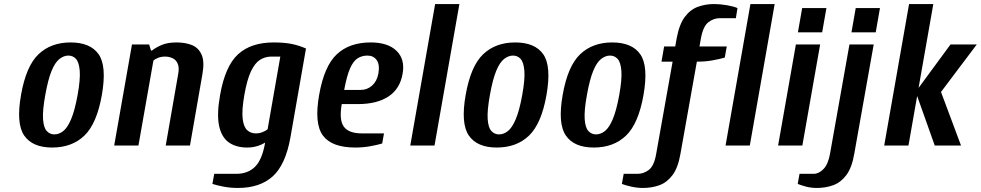

<svg xmlns="http://www.w3.org/2000/svg" viewBox="-20 -720 4853 950"><path d="M238 10Q141 10 100 -49Q59 -108 84 -250Q109 -393 170.5 -451.5Q232 -510 329 -510Q427 -510 468 -451.5Q509 -393 484 -250Q459 -108 397.5 -49Q336 10 238 10ZM249 -55Q272 -55 293 -71.5Q314 -88 332 -130.5Q350 -173 364 -250Q378 -328 374.5 -370Q371 -412 356 -428.5Q341 -445 318 -445Q296 -445 274.5 -428.5Q253 -412 235.5 -370Q218 -328 204 -250Q190 -173 193 -130.5Q196 -88 211.5 -71.5Q227 -55 249 -55Z M545 0 633 -500H718L727 -470H732Q751 -485 780 -497.5Q809 -510 854 -510Q897 -510 929.5 -497Q962 -484 977.5 -449.5Q993 -415 981 -350L920 0H800L861 -350Q868 -385 859.5 -404.5Q851 -424 834 -432Q817 -440 797 -440Q778 -440 762.5 -434Q747 -428 739 -420L665 0Z M1157 210Q1120 210 1086 203.5Q1052 197 1031 190L1040 140H1150Q1206 140 1241.5 105.5Q1277 71 1292 -15Q1276 -4 1252.5 3Q1229 10 1203 10Q1148 10 1112 -15.5Q1076 -41 1064 -98Q1052 -155 1069 -250Q1094 -393 1158 -451.5Q1222 -510 1334 -510Q1387 -510 1423.5 -502.5Q1460 -495 1494 -480L1417 -40Q1393 95 1329.5 152.5Q1266 210 1157 210ZM1245 -60Q1264 -60 1279.5 -66.5Q1295 -73 1304 -80L1367 -440H1322Q1292 -440 1266.5 -424Q1241 -408 1221.5 -366.5Q1202 -325 1189 -250Q1176 -175 1180.5 -134Q1185 -93 1202.5 -76.5Q1220 -60 1245 -60Z M1738 10Q1622 10 1578 -49Q1534 -108 1559 -250Q1584 -393 1646.5 -451.5Q1709 -510 1814 -510Q1900 -510 1942.5 -468Q1985 -426 1972 -355Q1959 -280 1902 -242.5Q1845 -205 1751 -205H1671Q1657 -126 1681.5 -93Q1706 -60 1770 -60H1880L1871 -10Q1848 -3 1812 3.5Q1776 10 1738 10ZM1683 -275H1763Q1797 -275 1821 -296.5Q1845 -318 1852 -355Q1860 -400 1844 -422.5Q1828 -445 1798 -445Q1771 -445 1749.5 -431.5Q1728 -418 1712 -381.5Q1696 -345 1683 -275Z M2010 0 2133 -700H2253L2130 0Z M2438 10Q2341 10 2300 -49Q2259 -108 2284 -250Q2309 -393 2370.5 -451.5Q2432 -510 2529 -510Q2627 -510 2668 -451.5Q2709 -393 2684 -250Q2659 -108 2597.5 -49Q2536 10 2438 10ZM2449 -55Q2472 -55 2493 -71.5Q2514 -88 2532 -130.5Q2550 -173 2564 -250Q2578 -328 2574.5 -370Q2571 -412 2556 -428.5Q2541 -445 2518 -445Q2496 -445 2474.5 -428.5Q2453 -412 2435.5 -370Q2418 -328 2404 -250Q2390 -173 2393 -130.5Q2396 -88 2411.5 -71.5Q2427 -55 2449 -55Z M2918 10Q2821 10 2780 -49Q2739 -108 2764 -250Q2789 -393 2850.5 -451.5Q2912 -510 3009 -510Q3107 -510 3148 -451.5Q3189 -393 3164 -250Q3139 -108 3077.5 -49Q3016 10 2918 10ZM2929 -55Q2952 -55 2973 -71.5Q2994 -88 3012 -130.5Q3030 -173 3044 -250Q3058 -328 3054.5 -370Q3051 -412 3036 -428.5Q3021 -445 2998 -445Q2976 -445 2954.5 -428.5Q2933 -412 2915.5 -370Q2898 -328 2884 -250Q2870 -173 2873 -130.5Q2876 -88 2891.5 -71.5Q2907 -55 2929 -55Z M3162 210Q3133 210 3103.5 203.5Q3074 197 3057 190L3066 140H3136Q3165 140 3191 120Q3217 100 3227 40L3308 -415H3253L3266 -490H3321L3328 -530Q3341 -600 3368.5 -636.5Q3396 -673 3433.5 -686.5Q3471 -700 3513 -700Q3543 -700 3577.5 -694Q3612 -688 3629 -680L3621 -630H3541Q3511 -630 3485 -610Q3459 -590 3448 -530L3441 -490H3576L3566 -435Q3542 -428 3506.5 -421.5Q3471 -415 3433 -415H3428L3347 40Q3335 110 3307.5 146.5Q3280 183 3242.5 196.5Q3205 210 3162 210Z M3570 0 3693 -700H3813L3690 0Z M3928 -560 3949 -680H4069L4048 -560ZM3830 0 3918 -500H4038L3950 0Z M4193 -560 4214 -680H4334L4313 -560ZM4022 210Q3993 210 3968.5 203.5Q3944 197 3927 190L3936 140H4006Q4032 140 4055 116Q4078 92 4087 40L4183 -500H4303L4207 40Q4195 110 4167.5 146.5Q4140 183 4102.5 196.5Q4065 210 4022 210Z M4355 0 4478 -700H4598L4525 -285L4683 -500H4813L4636 -265L4735 0H4605L4518 -245L4475 0Z"/></svg>

Font: Cuprum
Style: Bold Italic
Weight: 700
Italic angle: -10°
Designer: Jovanny Lemonad
Foundry: Jovanny Lemonad
Version: Version 3.000